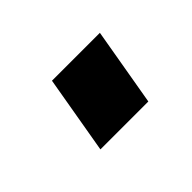

<svg xmlns="http://www.w3.org/2000/svg" viewBox="-42 -177 255 255"><g transform="rotate(-45 85.0 -50.0)"><path d="M39 5 58 -105H148L129 5Z"/></g></svg>

Font: Cuprum
Style: Italic
Weight: 400
Italic angle: -10°
Designer: Jovanny Lemonad
Foundry: Jovanny Lemonad
Version: Version 3.000